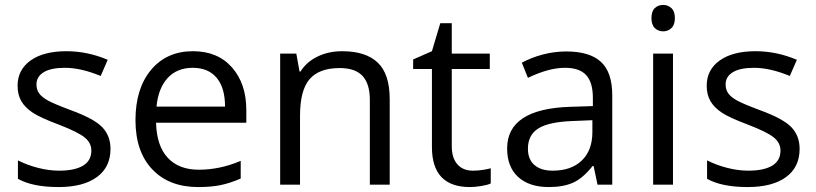

<svg xmlns="http://www.w3.org/2000/svg" viewBox="-20 -754 3331 784"><path d="M431.2 -146Q431.2 -71.3 375.5 -30.8Q319.8 9.8 219.2 9.8Q112.8 9.8 53.2 -23.9V-99.1Q91.8 -79.6 136 -68.4Q180.2 -57.1 221.2 -57.1Q284.7 -57.1 318.8 -77.4Q353 -97.7 353 -139.2Q353 -170.4 325.9 -192.6Q298.8 -214.8 220.2 -245.1Q145.5 -272.9 114 -293.7Q82.5 -314.5 67.1 -340.8Q51.8 -367.2 51.8 -403.8Q51.8 -469.2 105 -507.1Q158.2 -544.9 251 -544.9Q337.4 -544.9 419.9 -509.8L391.1 -443.8Q310.5 -477.1 245.1 -477.1Q187.5 -477.1 158.2 -459Q128.9 -440.9 128.9 -409.2Q128.9 -387.7 139.9 -372.6Q150.9 -357.4 175.3 -343.8Q199.7 -330.1 269 -304.2Q364.3 -269.5 397.7 -234.4Q431.2 -199.2 431.2 -146Z M789.1 9.8Q670.4 9.8 601.8 -62.5Q533.2 -134.8 533.2 -263.2Q533.2 -392.6 596.9 -468.8Q660.6 -544.9 768.1 -544.9Q868.7 -544.9 927.2 -478.8Q985.8 -412.6 985.8 -304.2V-252.9H617.2Q619.6 -158.7 664.8 -109.9Q710 -61 792 -61Q878.4 -61 962.9 -97.2V-24.9Q919.9 -6.3 881.6 1.7Q843.3 9.8 789.1 9.8ZM767.1 -477.1Q702.6 -477.1 664.3 -435.1Q626 -393.1 619.1 -318.8H898.9Q898.9 -395.5 864.7 -436.3Q830.6 -477.1 767.1 -477.1Z M1490.2 0V-346.2Q1490.2 -411.6 1460.4 -443.8Q1430.7 -476.1 1367.2 -476.1Q1283.2 -476.1 1244.1 -430.7Q1205.1 -385.3 1205.1 -280.8V0H1124V-535.2H1189.9L1203.1 -461.9H1207Q1231.9 -501.5 1276.9 -523.2Q1321.8 -544.9 1377 -544.9Q1473.6 -544.9 1522.5 -498.3Q1571.3 -451.7 1571.3 -349.1V0Z M1910.6 -57.1Q1932.1 -57.1 1952.1 -60.3Q1972.2 -63.5 1983.9 -66.9V-4.9Q1970.7 1.5 1945.1 5.6Q1919.4 9.8 1898.9 9.8Q1743.7 9.8 1743.7 -153.8V-472.2H1667V-511.2L1743.7 -544.9L1777.8 -659.2H1824.7V-535.2H1980V-472.2H1824.7V-157.2Q1824.7 -108.9 1847.7 -83Q1870.6 -57.1 1910.6 -57.1Z M2419.9 0 2403.8 -76.2H2399.9Q2359.9 -25.9 2320.1 -8.1Q2280.3 9.8 2220.7 9.8Q2141.1 9.8 2095.9 -31.2Q2050.8 -72.3 2050.8 -147.9Q2050.8 -310.1 2310.1 -317.9L2400.9 -320.8V-354Q2400.9 -417 2373.8 -447Q2346.7 -477.1 2287.1 -477.1Q2220.2 -477.1 2135.7 -436L2110.8 -498Q2150.4 -519.5 2197.5 -531.7Q2244.6 -543.9 2292 -543.9Q2387.7 -543.9 2433.8 -501.5Q2480 -459 2480 -365.2V0ZM2236.8 -57.1Q2312.5 -57.1 2355.7 -98.6Q2398.9 -140.1 2398.9 -214.8V-263.2L2317.9 -259.8Q2221.2 -256.3 2178.5 -229.7Q2135.7 -203.1 2135.7 -147Q2135.7 -103 2162.4 -80.1Q2189 -57.1 2236.8 -57.1Z M2728 0H2647V-535.2H2728ZM2640.1 -680.2Q2640.1 -708 2653.8 -720.9Q2667.5 -733.9 2688 -733.9Q2707.5 -733.9 2721.7 -720.7Q2735.8 -707.5 2735.8 -680.2Q2735.8 -652.8 2721.7 -639.4Q2707.5 -626 2688 -626Q2667.5 -626 2653.8 -639.4Q2640.1 -652.8 2640.1 -680.2Z M3245.1 -146Q3245.1 -71.3 3189.5 -30.8Q3133.8 9.8 3033.2 9.8Q2926.8 9.8 2867.2 -23.9V-99.1Q2905.8 -79.6 2950 -68.4Q2994.1 -57.1 3035.2 -57.1Q3098.6 -57.1 3132.8 -77.4Q3167 -97.7 3167 -139.2Q3167 -170.4 3139.9 -192.6Q3112.8 -214.8 3034.2 -245.1Q2959.5 -272.9 2928 -293.7Q2896.5 -314.5 2881.1 -340.8Q2865.7 -367.2 2865.7 -403.8Q2865.7 -469.2 2918.9 -507.1Q2972.2 -544.9 3064.9 -544.9Q3151.4 -544.9 3233.9 -509.8L3205.1 -443.8Q3124.5 -477.1 3059.1 -477.1Q3001.5 -477.1 2972.2 -459Q2942.9 -440.9 2942.9 -409.2Q2942.9 -387.7 2953.9 -372.6Q2964.8 -357.4 2989.3 -343.8Q3013.7 -330.1 3083 -304.2Q3178.2 -269.5 3211.7 -234.4Q3245.1 -199.2 3245.1 -146Z"/></svg>

Font: f04114697
Style: Regular
Weight: 400
Foundry: Ascender Corporation
Version: Version 1.10